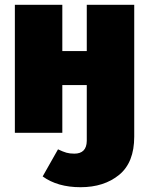

<svg xmlns="http://www.w3.org/2000/svg" viewBox="-20 -554 622 801"><path d="M316 227Q220 227 158 182L222 69Q243 79 257 83Q271 87 290 87Q341 87 342 34V-199H240V0H42V-534H240V-341H342V-534H540V16Q540 124 477 175.5Q414 227 316 227Z"/></svg>

Font: Trujillo Black
Style: Regular
Weight: 900
Designer: Fira Sans original fonts by bBox Type GmbH, Carrois Corporate GbR, & Edenspiekermann AG / Changes by Cristiano Sobral
Foundry: Fira Sans original fonts by bBox Type GmbH, Carrois Corporate GbR, & Edenspiekermann AG / Changes by Cristiano Sobral
Version: Version 4.301;July 28, 2020;FontCreator 13.0.0.2655 64-bit